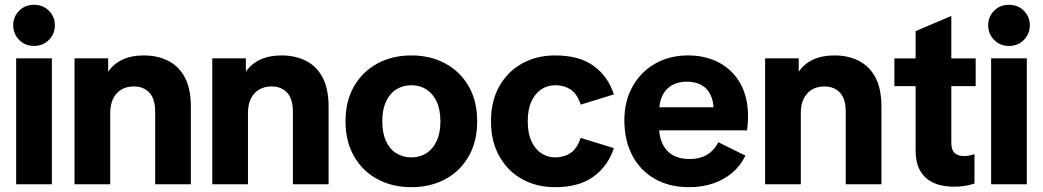

<svg xmlns="http://www.w3.org/2000/svg" viewBox="-20 -764 4324 796"><path d="M47 0V-522.2H195V0ZM121.1 -573.5Q83.8 -573.5 59.3 -598.7Q34.8 -624 34.8 -659.3Q34.8 -694.6 59.3 -719.3Q83.8 -744.1 121.1 -744.1Q158.5 -744.1 183 -719.3Q207.5 -694.6 207.5 -659.3Q207.5 -624 183 -598.7Q158.5 -573.5 121.1 -573.5Z M623.3 0V-301.1Q623.3 -354 599.4 -379.8Q575.5 -405.6 534.8 -405.6Q490.3 -405.6 463.7 -376.5Q437 -347.5 437 -294.7V0H289V-522.2H428.4V-466.5Q450.6 -499.5 487.8 -516.8Q525.1 -534.2 576.1 -534.2Q633.3 -534.2 677.3 -511.9Q721.4 -489.7 746.4 -442.9Q771.3 -396.1 771.3 -321.5V0Z M1194.3 0V-301.1Q1194.3 -354 1170.4 -379.8Q1146.5 -405.6 1105.8 -405.6Q1061.3 -405.6 1034.7 -376.5Q1008 -347.5 1008 -294.7V0H860V-522.2H999.4V-466.5Q1021.6 -499.5 1058.8 -516.8Q1096.1 -534.2 1147.1 -534.2Q1204.3 -534.2 1248.3 -511.9Q1292.4 -489.7 1317.4 -442.9Q1342.3 -396.1 1342.3 -321.5V0Z M1685.4 12Q1606.4 12 1544.7 -21.3Q1483 -54.6 1447.8 -115.9Q1412.5 -177.2 1412.5 -260.9Q1412.5 -345.4 1447.8 -406.3Q1483 -467.3 1544.7 -500.7Q1606.4 -534.2 1685.4 -534.2Q1764.7 -534.2 1826.3 -500.7Q1887.9 -467.3 1923.1 -406.3Q1958.3 -345.4 1958.3 -260.9Q1958.3 -177.2 1923.1 -115.9Q1887.9 -54.6 1826.3 -21.3Q1764.7 12 1685.4 12ZM1685.4 -111.5Q1720.6 -111.5 1747.7 -128.8Q1774.8 -146.1 1790.3 -179.4Q1805.9 -212.6 1805.9 -260.9Q1805.9 -309.6 1790.3 -342.8Q1774.8 -376 1747.7 -393.3Q1720.6 -410.6 1685.4 -410.6Q1650.3 -410.6 1622.8 -393.3Q1595.3 -376 1580.1 -342.8Q1564.9 -309.6 1564.9 -260.9Q1564.9 -212.6 1580.1 -179.4Q1595.3 -146.1 1622.8 -128.8Q1650.3 -111.5 1685.4 -111.5Z M2281.4 12Q2204.5 12 2144.6 -21.4Q2084.6 -54.8 2050 -116.4Q2015.5 -178.1 2015.5 -261.2Q2015.5 -345.1 2050 -406.2Q2084.6 -467.4 2144.6 -500.8Q2204.5 -534.2 2281.4 -534.2Q2380.5 -534.2 2440.3 -491.5Q2500.1 -448.8 2525.1 -372.7L2387.7 -330.2Q2372.2 -375.8 2345.3 -393.2Q2318.5 -410.6 2282 -410.6Q2250.1 -410.6 2224.4 -393.8Q2198.6 -376.9 2183.3 -343.8Q2167.9 -310.7 2167.9 -261.2Q2167.9 -211.8 2183.3 -178.5Q2198.6 -145.3 2224.4 -128.4Q2250.1 -111.5 2282 -111.5Q2317.8 -111.5 2344.6 -129.1Q2371.5 -146.6 2387.7 -192.3L2525.1 -149.8Q2500.1 -74.6 2439.9 -31.3Q2379.7 12 2281.4 12Z M2836.9 12Q2755.2 12 2694.8 -22.4Q2634.3 -56.9 2601.4 -119.6Q2568.5 -182.2 2568.5 -265.8Q2568.5 -344.8 2602.5 -405.4Q2636.4 -466 2696 -500.1Q2755.6 -534.2 2831.7 -534.2Q2906.8 -534.2 2963 -503.4Q3019.2 -472.7 3050.2 -416.1Q3081.2 -359.6 3081.2 -282.1Q3081.2 -267.8 3080.1 -251.2Q3079 -234.6 3077.3 -223.7H2638.2V-319.2H2983.3L2938.7 -303.4Q2939 -343.1 2925.9 -370.4Q2912.8 -397.8 2887.9 -411.6Q2863 -425.4 2826.8 -425.4Q2793.2 -425.4 2767.2 -411.4Q2741.1 -397.3 2726.8 -369.2Q2712.6 -341.1 2712.6 -299V-236.9Q2712.6 -177.2 2744.5 -141Q2776.4 -104.7 2840.1 -104.7Q2880.9 -104.7 2910.5 -122.1Q2940.2 -139.5 2958.3 -174.3L3070.5 -118.8Q3050.1 -76.7 3015.1 -47.2Q2980.1 -17.7 2934.9 -2.9Q2889.6 12 2836.9 12Z M3486.3 0V-301.1Q3486.3 -354 3462.4 -379.8Q3438.5 -405.6 3397.8 -405.6Q3353.3 -405.6 3326.7 -376.5Q3300 -347.5 3300 -294.7V0H3152V-522.2H3291.4V-466.5Q3313.6 -499.5 3350.8 -516.8Q3388.1 -534.2 3439.1 -534.2Q3496.3 -534.2 3540.3 -511.9Q3584.4 -489.7 3609.4 -442.9Q3634.3 -396.1 3634.3 -321.5V0Z M3937 10Q3858 10 3817 -28Q3776 -66 3776 -139V-635L3924 -698V-171Q3924 -143 3937.5 -130Q3951 -117 3977 -117Q3987 -117 3997.5 -119Q4008 -121 4020 -125V-3Q3998 4 3978 7Q3958 10 3937 10ZM3688 -407V-522H4025V-407Z M4089 0V-522.2H4237V0ZM4163.1 -573.5Q4125.8 -573.5 4101.3 -598.7Q4076.8 -624 4076.8 -659.3Q4076.8 -694.6 4101.3 -719.3Q4125.8 -744.1 4163.1 -744.1Q4200.5 -744.1 4225 -719.3Q4249.5 -694.6 4249.5 -659.3Q4249.5 -624 4225 -598.7Q4200.5 -573.5 4163.1 -573.5Z"/></svg>

Font: TikTok Sans Light
Style: Regular
Weight: 300
Version: Version 4.000